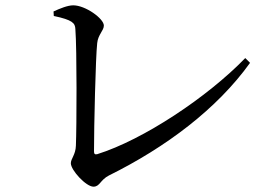

<svg xmlns="http://www.w3.org/2000/svg" viewBox="-20 -706 1040 721"><path d="M181 -663 182 -646C253 -631 262 -619 263 -597C269 -522 268 -228 265 -159C264 -125 246 -110 246 -93C246 -67 303 -5 331 -5C355 -5 356 -30 389 -47C603 -153 795 -297 919 -470L901 -488C760 -342 518 -181 345 -127C336 -125 333 -128 333 -138C333 -231 339 -490 345 -544C348 -576 370 -591 370 -610C370 -636 301 -686 255 -686C234 -686 205 -674 181 -663Z"/></svg>

Font: Noto Serif TC Medium
Style: Regular
Weight: 500
Designer: Ryoko NISHIZUKA 西塚涼子 (kana & ideographs); Frank Grießhammer (Latin, Greek & Cyrillic); Wenlong ZHANG 张文龙 (bopomofo); San
Foundry: Adobe
Version: Version 2.001;hotconv 1.1.0;makeotfexe 2.6.0